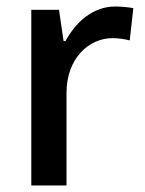

<svg xmlns="http://www.w3.org/2000/svg" viewBox="-20 -569 444 589"><path d="M333 -549C265 -549 212 -501 181 -443H175L161 -539H76V0H184V-284C184 -390 253 -452 325 -452C343 -452 363 -449 378 -445L389 -544C374 -547 350 -549 333 -549Z"/></svg>

Font: Noto Sans Thai Medium
Style: Regular
Weight: 500
Designer: Monotype Design Team
Foundry: Monotype Imaging Inc.
Version: Version 1.901